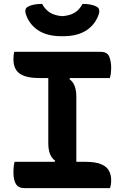

<svg xmlns="http://www.w3.org/2000/svg" viewBox="-20 -966 640 986"><path d="M545 0H105Q74 0 61.5 -21.5Q49 -43 49 -80Q49 -96 50.5 -110.5Q52 -125 55 -135H261L263 -141Q228 -165 228 -231V-565H184Q115 -565 82 -587.5Q49 -610 49 -662Q49 -684 53 -700H495Q531 -700 541 -675.5Q551 -651 551 -616Q551 -604 549.5 -591Q548 -578 544 -565H339L337 -559Q372 -535 372 -469V-135H417Q471 -135 500 -122.5Q529 -110 540 -88.5Q551 -67 551 -40Q551 -18 545 0ZM404 -946Q451 -946 478 -931Q487 -925 489 -916.5Q491 -908 489 -899Q473 -844 426.5 -812Q380 -780 304 -780H296Q220 -780 173.5 -812Q127 -844 111 -899Q109 -908 111 -916.5Q113 -925 122 -931Q149 -946 196 -946Q213 -916 237 -901Q261 -886 300 -883Q339 -886 363.5 -901Q388 -916 404 -946Z"/></svg>

Font: Recursive Mn Csl St
Style: Bold
Weight: 700
Monospace: yes
Version: Version 1.079;hotconv 1.0.112;makeotfexe 2.5.65598; ttfautoh